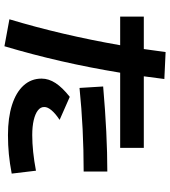

<svg xmlns="http://www.w3.org/2000/svg" viewBox="32 -814 799 904"><g transform="rotate(90 432.0 -362.5)"><path d="M193.4 -528.3H58.6V-639.6H211.4L225.6 -742.2L352.5 -736.3L339.8 -639.6H676.8V-528.3H322.8Q276.4 -245.1 198.2 16.6L71.3 -6.8Q145 -251.5 193.4 -528.3ZM350.6 -158.2Q350.6 -191.9 371.6 -224.1Q392.6 -256.3 436.5 -291L544.9 -243.2Q514.6 -223.1 499.3 -204.6Q483.9 -186 484.4 -170.9Q483.9 -153.8 500 -141.1Q516.1 -128.4 546.1 -121.3Q576.2 -114.3 616.2 -114.3Q691.9 -114.3 784.2 -131.8L797.9 -17.6Q749 -8.3 706.5 -4.2Q664.1 0 616.2 0Q534.7 0 474.9 -19Q415 -38.1 382.8 -73.7Q350.6 -109.4 350.6 -158.2ZM788.1 -467.8V-356.4Q585.4 -356.4 394.5 -336.9L387.7 -448.2Q613.8 -467.8 788.1 -467.8Z"/></g></svg>

Font: Pretendard GOV
Style: Bold
Weight: 700
Designer: Base glyphs from Inter by Rasmus Andersson; Hangeul glyphs from Noto Sans CJK(Source Han Sans) by Jang Soo-young and Kan
Foundry: Kil Hyung-jin
Version: Version 1.309